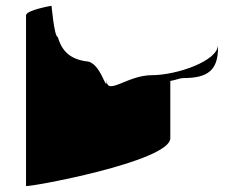

<svg xmlns="http://www.w3.org/2000/svg" viewBox="-20 -558 871 664"><path d="M70 85C70 92 569 1 569 -80V-278C591 -282 602 -288 614 -288C700 -288 734 -316 734 -394V-403C734 -347 591 -298 505 -298C420 -298 349 -225 349 -281C349 -230 330 -346 277 -346C224 -354 194 -380 180 -430C167 -430 158 -546 158 -538C158 -538 70 -523 70 -505Z"/></svg>

Font: Ampere
Style: SuExt
Weight: 400
Version: Version 1